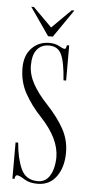

<svg xmlns="http://www.w3.org/2000/svg" viewBox="-50 -689 343 730"><g transform="rotate(5 121.0 -324.0)"><path d="M121.5 11Q90 11 70.5 -1.8Q51 -14.5 41.5 -14.5Q34.5 -14.5 33 0H25V-138.5H35Q39.5 -80 57.5 -39.5Q75.5 1 122 1Q145 1 158.8 -13.8Q172.5 -28.5 178.5 -50.8Q184.5 -73 184.5 -95.5Q184.5 -166.5 112.5 -243Q75.5 -282 51 -325.8Q26.5 -369.5 26.5 -423Q26.5 -471 53.2 -498.8Q80 -526.5 120 -526.5Q143.5 -526.5 158.2 -517.8Q173 -509 180 -509Q185.5 -509 187 -523.5H196V-389.5H186Q181 -460 167.2 -488.2Q153.5 -516.5 120 -516.5Q90.5 -516.5 74 -496Q57.5 -475.5 57.5 -436Q57.5 -400.5 76.8 -365.5Q96 -330.5 131 -293.5Q174 -247.5 196.8 -206Q219.5 -164.5 219.5 -117Q219.5 -60.5 193.5 -24.8Q167.5 11 121.5 11ZM113 -551.5 39.5 -657.5H49.5L121.5 -585.5L194 -657.5H204L131 -551.5Z"/></g></svg>

Font: Imbue 100pt ExtraLight
Style: Regular
Weight: 200
Designer: Tyler Finck
Foundry: Etcetera Type Company
Version: Version 1.102; ttfautohint (v1.8.3)